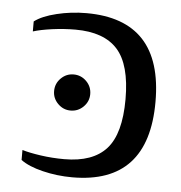

<svg xmlns="http://www.w3.org/2000/svg" viewBox="-42 -512 528 561"><g transform="rotate(5 222.0 -231.5)"><path d="M413.1 -231Q413.1 9.8 189.9 9.8Q145 9.8 103 -0.5Q61 -10.7 38.1 -27.8V-57.1Q58.6 -50.8 92.5 -45.9Q126.5 -41 162.1 -41Q245.6 -41 285.4 -85.2Q325.2 -129.4 325.2 -231Q325.2 -332.5 285.4 -376.7Q245.6 -420.9 162.1 -420.9Q128.9 -420.9 94.2 -416.3Q59.6 -411.6 38.1 -404.8V-434.1Q60.5 -451.2 102.8 -461.4Q145 -471.7 189.9 -471.7Q413.1 -471.7 413.1 -231ZM221.2 -236.8Q221.2 -215.3 205.6 -199.7Q189.9 -184.1 168 -184.1Q146.5 -184.1 130.9 -199.7Q115.2 -215.3 115.2 -236.8Q115.2 -258.8 130.9 -274.4Q146.5 -290 168 -290Q189.9 -290 205.6 -274.4Q221.2 -258.8 221.2 -236.8Z"/></g></svg>

Font: Tinos
Style: Regular
Weight: 400
Designer: Steve Matteson
Foundry: Monotype Imaging Inc.
Version: Version 1.23